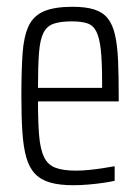

<svg xmlns="http://www.w3.org/2000/svg" viewBox="-20 -538 413 566"><path d="M196 8Q155 8 127.5 0Q100 -8 83 -26Q66 -44 57.5 -74Q49 -104 46 -148.5Q43 -193 43 -254Q43 -329 46.5 -379.5Q50 -430 64 -460.5Q78 -491 109 -504.5Q140 -518 194 -518Q233 -518 258 -510Q283 -502 297.5 -484Q312 -466 319 -435.5Q326 -405 328 -360.5Q330 -316 330 -256V-239H92Q92 -177 95.5 -137Q99 -97 110 -74.5Q121 -52 143.5 -43.5Q166 -35 204 -35Q222 -35 242 -37Q262 -39 282 -42Q302 -45 318 -48V-5Q305 -2 284.5 1Q264 4 241 6Q218 8 196 8ZM281 -259V-296Q281 -357 277 -392.5Q273 -428 263.5 -446Q254 -464 236.5 -469.5Q219 -475 192 -475Q158 -475 138 -468Q118 -461 108 -441Q98 -421 95 -382.5Q92 -344 92 -279H301Z"/></svg>

Font: Saira ExtraCondensed Light
Style: Regular
Weight: 300
Width: 2
Designer: Hector Gatti with collaboration of the Omnibus-Type team
Foundry: Omnibus-Type
Version: Version 1.101